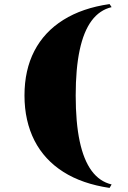

<svg xmlns="http://www.w3.org/2000/svg" viewBox="-20 -835 627 941"><path d="M517 86Q450 76 393.5 56.5Q337 37 290.5 7.5Q244 -22 208.5 -60.5Q173 -99 149 -146Q125 -193 112.5 -248.5Q100 -304 100 -367Q100 -492 148.5 -585.5Q197 -679 290.5 -737.5Q384 -796 517 -815L527 -800Q468 -786 429 -733.5Q390 -681 370.5 -589.5Q351 -498 351 -367Q351 -235 370.5 -143Q390 -51 429 2Q468 55 527 69Z"/></svg>

Font: Kalnia
Style: Bold
Weight: 700
Designer: Frida Medrano
Foundry: Frida Medrano
Version: Version 1.105